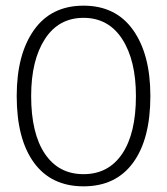

<svg xmlns="http://www.w3.org/2000/svg" viewBox="-20 -647 590 678"><path d="M275 11Q161 11 100 -72.5Q39 -156 39 -308Q39 -455 100 -541Q161 -627 275 -627Q389 -627 450 -541Q511 -455 511 -308Q511 -156 450 -72.5Q389 11 275 11ZM275 -32Q363 -32 411.5 -104Q460 -176 460 -308Q460 -434 411.5 -509Q363 -584 275 -584Q187 -584 138.5 -509Q90 -434 90 -308Q90 -176 138.5 -104Q187 -32 275 -32Z"/></svg>

Font: Inconsolata SemiExpanded Light
Style: Regular
Weight: 300
Width: 6
Monospace: yes
Designer: Raph Levien, Cyreal, Brenton Simpson
Foundry: Raph Levien, Cyreal, Google
Version: Version 3.001; ttfautohint (v1.8.2.53-6de2)